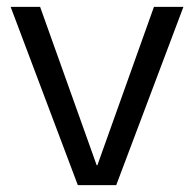

<svg xmlns="http://www.w3.org/2000/svg" viewBox="-20 -540 566 560"><path d="M207 0 11 -520H97L262 -58H264L429 -520H515L319 0Z"/></svg>

Font: M PLUS 1 Thin
Style: Regular
Weight: 400
Version: Version 1.001